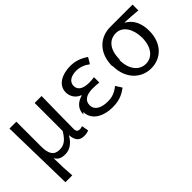

<svg xmlns="http://www.w3.org/2000/svg" viewBox="-36 -1104 1898 1898"><g transform="rotate(-45 912.5 -155.5)"><path d="M96 234H192C185 145 183 95 181 -17C208 29 245 39 290 39C351 39 406 5 448 -68H450C457 9 487 43 552 43C582 43 601 38 617 30L604 -42C590 -37 579 -34 569 -34C543 -34 526 -46 526 -78C526 -215 530 -381 532 -535H435V-144C381 -50 334 -33 282 -33C207 -33 176 -84 176 -183V-532H80Z M712 -132C712 -25 812 41 952 41C1030 41 1089 24 1157 -28L1116 -92C1062 -48 1014 -33 958 -33C860 -33 803 -71 803 -134C803 -197 850 -231 943 -231C971 -231 998 -229 1030 -226V-300C1002 -297 981 -295 958 -295C865 -295 826 -331 826 -382C826 -440 880 -470 950 -470C1002 -470 1048 -452 1092 -419L1130 -483C1076 -521 1014 -545 944 -545C827 -545 726 -494 726 -391C726 -337 757 -284 815 -263V-257C750 -240 695 -195 695 -114Z M1238 -253C1238 -65 1356 39 1493 39C1632 39 1741 -63 1741 -240C1741 -348 1699 -426 1628 -465V-469C1691 -467 1743 -463 1807 -457V-538H1495C1360 -538 1234 -446 1234 -245ZM1333 -245C1333 -388 1401 -456 1491 -456C1589 -456 1643 -354 1643 -239C1643 -110 1578 -30 1487 -30C1395 -30 1328 -111 1328 -241Z"/></g></svg>

Font: GenEiGothic-pro-Regular
Style: Regular
Weight: 400
Designer: Ryoko NISHIZUKA (kana & ideographs); Paul D. Hunt (Latin, Greek & Cyrillic); Wenlong ZHANG (bopomofo); Sandoll Communica
Foundry: Adobe Systems Incorporated; o_tamon
Version: Version 1.000.140830